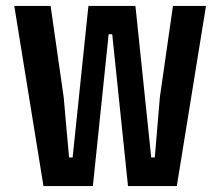

<svg xmlns="http://www.w3.org/2000/svg" viewBox="-20 -625 740 645"><path d="M126 0 28 -605H150L194 -298L212 -96H224L277 -605H435L488 -96H500L517 -298L561 -605H672L574 0H410L357 -510H345L292 0Z"/></svg>

Font: Martian Mono Medium
Style: Regular
Weight: 500
Monospace: yes
Designer: Roman Shamin
Foundry: Evil Martians
Version: Version 1.000; ttfautohint (v1.8.4.7-5d5b)